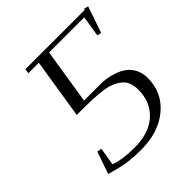

<svg xmlns="http://www.w3.org/2000/svg" viewBox="-196 -841 984 984"><g transform="rotate(-45 296.0 -349.5)"><path d="M57.1 -22 99.1 -143.1 124 -138.2 107.9 -42Q162.6 -22 248 -22Q354 -22 413.1 -75.7Q472.2 -129.4 472.2 -219.2Q472.2 -248 463.6 -269.5Q455.1 -291 437.3 -305.2Q419.4 -319.3 397.7 -328.6Q376 -337.9 343.5 -342.3Q311 -346.7 280 -348.4Q249 -350.1 206.1 -350.1H157.2L209 -676.8H132.8L137.2 -702.1H566.9L569.8 -709L591.8 -702.1L543 -559.1L520 -564L538.1 -676.8H283.2L235.8 -376H354Q375.5 -376 397.9 -372.8Q420.4 -369.6 448.5 -359.9Q476.6 -350.1 498 -334.5Q519.5 -318.8 534.2 -291Q548.8 -263.2 548.8 -227.1Q548.8 -122.1 470 -56.2Q391.1 9.8 264.2 9.8Q204.1 9.8 158.9 2.2Q113.8 -5.4 57.1 -22Z"/></g></svg>

Font: Dehuti Alt
Style: Italic
Weight: 400
Version: Version 1.2